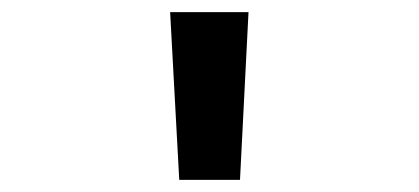

<svg xmlns="http://www.w3.org/2000/svg" viewBox="-20 -772 690 316"><path d="M275 -476 260 -752H389L375 -476Z"/></svg>

Font: Azeret Mono Thin Medium
Style: Regular
Weight: 500
Version: Version 1.002